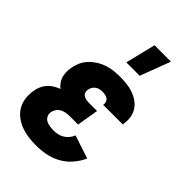

<svg xmlns="http://www.w3.org/2000/svg" viewBox="-226 -852 952 952"><g transform="rotate(45 250.0 -375.5)"><path d="M213 8Q185 8 158.5 4.5Q132 1 107.5 -8Q83 -17 62 -33Q41 -49 28 -71Q15 -93 11.5 -120Q8 -147 13 -175Q15 -191 22 -207.5Q29 -224 41 -237.5Q53 -251 68.5 -260.5Q84 -270 100 -276Q89 -285 80 -297Q71 -309 66.5 -323.5Q62 -338 61.5 -354Q61 -370 64 -386Q67 -407 76.5 -428.5Q86 -450 102 -467Q118 -484 138 -496.5Q158 -509 179.5 -516Q201 -523 223 -525.5Q245 -528 267 -528Q290 -528 313.5 -525.5Q337 -523 358.5 -515.5Q380 -508 398 -495.5Q416 -483 428 -465Q440 -447 444 -424Q448 -401 444 -377L443 -370H306V-372Q308 -382 304.5 -391Q301 -400 294 -405Q287 -410 277 -412Q267 -414 257 -414Q247 -414 237 -411.5Q227 -409 218.5 -402.5Q210 -396 205 -386.5Q200 -377 199 -368Q197 -358 200.5 -349Q204 -340 212 -335.5Q220 -331 229 -329Q238 -327 248 -327H306L287 -213H229Q216 -213 203 -211Q190 -209 178 -202.5Q166 -196 158 -184.5Q150 -173 148 -160Q146 -146 152 -134Q158 -122 169.5 -116Q181 -110 194.5 -108Q208 -106 222 -106Q236 -106 250.5 -109Q265 -112 278 -120Q291 -128 301 -140Q311 -152 316 -166L438 -126Q424 -94 400 -66.5Q376 -39 345 -22Q314 -5 280 1.5Q246 8 213 8ZM238 -600 277 -759H392L332 -600Z"/></g></svg>

Font: Iosevka Term Curly Heavy
Style: Italic
Weight: 900
Italic angle: -9°
Designer: Belleve Invis
Foundry: Belleve Invis
Version: Version 32.3.0